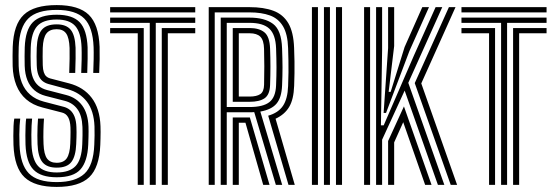

<svg xmlns="http://www.w3.org/2000/svg" viewBox="-20 -724 2170 752"><path d="M202.1 8.1Q116.3 8.1 76.3 -29.5Q36.3 -67 32.8 -156.3Q32.3 -171.9 32.2 -191.9Q32.1 -211.9 33 -230.3Q33.9 -248.7 35.9 -259.4H59.2Q57.7 -249 56.8 -232.8Q55.9 -216.6 55.7 -197Q55.6 -177.5 56.4 -156.9Q59.4 -79.8 92.7 -45.3Q126 -10.8 202.1 -10.8Q275 -10.8 310.5 -43.4Q346.1 -76 349.3 -157.1Q350 -175 350.4 -193.5Q350.8 -212 350.1 -228.8Q347.8 -289.9 320.4 -325.7Q293 -361.6 244.9 -374.6L169.9 -394.9Q156.2 -398.7 146.1 -407Q136 -415.4 130.4 -430.3Q124.7 -445.1 123.9 -467.8Q123.4 -489.3 123.3 -503Q123.3 -516.7 123.9 -537Q125.9 -585.7 143.7 -607.2Q161.4 -628.6 202 -628.6Q239.2 -628.6 256.6 -607.8Q274 -587 276 -537.1Q276.5 -524.1 276.1 -494.8Q275.8 -465.5 274.6 -438.4H251.1Q252.2 -465.6 252.6 -493.8Q253 -521.9 252.5 -536.2Q250.9 -576.3 239.1 -592.9Q227.3 -609.6 202 -609.6Q174.7 -609.6 161.9 -592.9Q149 -576.3 147.4 -536.1Q147 -517.5 147 -502.1Q147 -486.6 147.5 -468.6Q148 -452 151.5 -441.4Q154.9 -430.9 161.1 -425.1Q167.4 -419.3 175.9 -417L250.3 -397.6Q307.2 -382.8 339.1 -340.9Q371 -299 373.6 -229.9Q374 -219.6 374 -206.9Q374 -194.1 373.6 -181Q373.3 -167.9 372.8 -156.1Q369.2 -67.9 329.4 -29.9Q289.6 8.1 202.1 8.1ZM202.1 -29.7Q140 -29.7 111.3 -59.2Q82.6 -88.6 79.9 -157.9Q79.3 -174.6 79.4 -194.2Q79.4 -213.7 80.2 -231.3Q80.9 -248.9 82.5 -259.4H105.7Q104.5 -247.7 103.7 -231.6Q102.9 -215.4 102.8 -196.6Q102.7 -177.8 103.4 -157.8Q105.9 -99.3 128.8 -73.9Q151.7 -48.5 202.1 -48.5Q252.4 -48.5 276.1 -73.7Q299.8 -98.9 302.2 -159.1Q302.5 -169.3 302.8 -177.9Q303.1 -186.5 303.2 -194.4Q303.3 -202.2 303.2 -210.3Q303.2 -218.3 302.9 -227Q301.2 -271.6 283.3 -296.2Q265.4 -320.9 233.8 -329L158 -348.5Q132.6 -355.2 114.8 -370.5Q97 -385.8 87.3 -409.8Q77.7 -433.8 76.7 -466.3Q76.1 -485.5 76.3 -503.9Q76.4 -522.3 76.9 -539Q79.6 -607.3 108.6 -636.8Q137.5 -666.3 202 -666.3Q264.1 -666.3 292.2 -636.8Q320.2 -607.3 323.1 -538.7Q323.6 -524.1 323.2 -494Q322.8 -463.9 321.7 -438.4H298.1Q299.3 -462.3 299.8 -491.5Q300.2 -520.7 299.5 -538.1Q297.3 -596.9 274.6 -622.2Q252 -647.5 202 -647.5Q148.7 -647.5 125.6 -621.6Q102.6 -595.7 100.4 -537.8Q99.8 -517.5 99.8 -503.6Q99.8 -489.8 100.4 -467.1Q101.2 -439.4 108.8 -419.9Q116.4 -400.4 130.3 -388.5Q144.3 -376.5 164.1 -371.4L239.2 -351.9Q279.4 -341.5 302 -310.7Q324.7 -279.8 326.6 -228Q327 -218.4 326.9 -208.9Q326.9 -199.4 326.6 -187.4Q326.4 -175.4 325.6 -157.6Q322.7 -91.8 295.3 -60.7Q268 -29.7 202.1 -29.7ZM202.1 -67.4Q163.8 -67.4 146.3 -88.7Q128.8 -110.1 127 -159.7Q126.4 -175.2 126.4 -193.4Q126.5 -211.7 127.1 -229.2Q127.8 -246.7 128.9 -259.4H152.3Q150.7 -238.3 150.1 -212.5Q149.4 -186.7 150.5 -160Q152.1 -119.5 164.3 -103Q176.6 -86.4 202.1 -86.4Q229.4 -86.4 241.5 -104.1Q253.6 -121.8 255.2 -161.2Q255.8 -174.9 256 -186Q256.3 -197.2 256.3 -206.6Q256.3 -216.1 256 -224.8Q254.9 -250.9 246.7 -265.1Q238.5 -279.4 222.8 -283.2L146.2 -303Q108.1 -312.8 82.6 -334.9Q57.1 -357.1 44 -390.1Q30.9 -423.1 29.6 -464.9Q29 -484 29.2 -504.5Q29.4 -525 29.8 -540.7Q33.1 -628.3 73.2 -666.2Q113.2 -704.1 202 -704.1Q288.6 -704.1 327.6 -666.2Q366.7 -628.3 370.1 -540.6Q370.7 -522.3 370.3 -491.9Q369.8 -461.6 368.5 -438.4H345.2Q346.3 -461.9 346.8 -492.1Q347.3 -522.4 346.6 -539.5Q343.6 -618 309.9 -651.6Q276.3 -685.2 202 -685.2Q124.4 -685.2 90.4 -651.1Q56.3 -617.1 53.3 -539.9Q52.9 -524.4 52.7 -505.3Q52.6 -486.2 53.1 -465.7Q54.3 -428.9 65.4 -400.5Q76.5 -372.1 98.1 -353.3Q119.6 -334.4 152.2 -325.8L228.2 -306Q243.7 -302.2 254.8 -292.6Q265.8 -283 272.2 -266.7Q278.5 -250.3 279.3 -226.2Q279.7 -215 279.8 -205.9Q279.8 -196.8 279.5 -186.2Q279.1 -175.6 278.5 -159.6Q276.7 -112.6 259.9 -90Q243.1 -67.4 202.1 -67.4Z M566.6 0V-634.5H411.4V-655H744.7V-634.5H590.1V0ZM519.5 0V-593.7H411.4V-614.2H543V0ZM613.6 0V-614.2H744.7V-593.7H637.3V0ZM411.4 -675.5V-696H744.7V-675.5Z M797.5 0V-696H957.6Q1012.8 -696 1050.8 -681.8Q1088.8 -667.7 1109.3 -633Q1129.7 -598.2 1131.9 -536.3Q1133.1 -507.4 1133.4 -483.6Q1133.7 -459.8 1133.4 -436.9Q1133 -414.1 1132.1 -387.8Q1130.2 -334.4 1112.4 -304.9Q1094.7 -275.4 1059.3 -259L1134.5 0H1109.9L1030.4 -270.9Q1069.7 -282 1088.2 -309.3Q1106.6 -336.6 1108.4 -386.8Q1109.6 -417.5 1109.9 -440.7Q1110.1 -464 1109.7 -486.1Q1109.3 -508.3 1108.4 -535.7Q1106.6 -590.7 1088.5 -621Q1070.5 -651.3 1037.5 -663.4Q1004.5 -675.5 957.6 -675.5H821V0ZM891.6 0V-263.8H930.5Q937.7 -263.8 944.7 -263.8Q951.7 -263.9 958.6 -263.9L1035.7 0H1010.9L941.3 -243.4Q938.8 -243.3 936.3 -243.3Q933.9 -243.3 931.3 -243.3H915.3V0ZM844.5 0V-655H957.6Q1016.5 -655 1049.4 -630.5Q1082.3 -606 1084.8 -534.9Q1086.4 -492.7 1086.5 -460.3Q1086.5 -427.9 1084.8 -389.1Q1082.9 -341.8 1063.2 -318.3Q1043.5 -294.7 999.6 -287L1085.2 0H1060.4L975.7 -284.9Q971.8 -284.6 967.3 -284.4Q962.8 -284.3 957.4 -284.3H868.1V0ZM868.1 -304.8H957.4Q1010.3 -304.8 1034.9 -323.9Q1059.6 -343 1061.3 -389.9Q1062.9 -428.2 1062.9 -460.5Q1062.8 -492.7 1061.3 -534.7Q1059.4 -588.7 1034.9 -611.6Q1010.5 -634.5 957.6 -634.5H868.1ZM891.6 -325.3V-614.2H957.6Q995 -614.2 1015.5 -597.5Q1036.1 -580.8 1037.8 -533.6Q1039.2 -496.5 1039.2 -463.3Q1039.2 -430.2 1037.8 -390.5Q1036.4 -352.9 1016.3 -339.1Q996.2 -325.3 957.4 -325.3ZM915.3 -345.8H957.4Q985.1 -345.8 999.4 -355.3Q1013.7 -364.9 1014.3 -391.9Q1015.2 -430.2 1015.2 -464.6Q1015.1 -499 1014.2 -532.3Q1013.4 -566.6 999.7 -580.2Q986.1 -593.7 957.6 -593.7H915.3Z M1295.9 0V-696H1319.6V0ZM1201.7 0V-696H1225.3V0ZM1248.8 0V-696H1272.3V0Z M1453 0V-696H1476.6V-527.2L1471.9 -233.1H1482.8L1601.1 -506.3L1686.1 -696H1712.2L1579.1 -399.6L1720.3 0H1695.1L1564.9 -369.2L1476.6 -176.8V0ZM1500.1 0V-171.7L1562.1 -307.2L1670.2 0H1645.1L1559.3 -245.4L1523.8 -166.3V0ZM1406 0V-696H1429.5V0ZM1745.3 0 1604.4 -398.5 1738.2 -696H1764.1L1630 -397.3L1770.3 0ZM1482.5 -281.7 1500.1 -536V-696H1523.8V-543.6L1502.2 -364.2H1510.1L1564.7 -539.8L1634 -696H1660.2L1583.5 -524.1L1492 -281.7Z M1942.6 0V-634.5H1787.4V-655H2120.7V-634.5H1966.1V0ZM1895.5 0V-593.7H1787.4V-614.2H1919V0ZM1989.6 0V-614.2H2120.7V-593.7H2013.3V0ZM1787.4 -675.5V-696H2120.7V-675.5Z"/></svg>

Font: Big Shoulders Inline Display SC Thin
Style: Regular
Weight: 100
Designer: Patric King
Foundry: XO Type Co
Version: Version 2.002